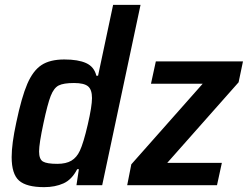

<svg xmlns="http://www.w3.org/2000/svg" viewBox="-20 -763 1021 791"><path d="M28 -116Q28 -170 47 -258Q69 -363 92.5 -417.5Q116 -472 151 -495Q186 -518 245 -518Q302 -518 335 -503Q368 -488 377 -451H384L446 -743H559L401 0H295L305 -66H298Q276 -23 241.5 -7.5Q207 8 162 8Q89 8 58.5 -19Q28 -46 28 -116ZM309 -142Q324 -174 341.5 -249.5Q359 -325 359 -359Q359 -394 342.5 -407.5Q326 -421 285 -421Q242 -421 222 -411Q202 -401 189 -368Q176 -335 159 -255Q141 -171 141 -139Q141 -107 157 -97.5Q173 -88 216 -88Q252 -88 274 -101Q296 -114 309 -142ZM504 0 521 -86 815 -418H602L622 -510H981L963 -424L669 -92H894L874 0Z"/></svg>

Font: Saira Semi Condensed Medium
Style: Italic
Weight: 500
Width: 4
Italic angle: -12°
Designer: Hector Gatti with collaboration of the Omnibus-Type team
Foundry: Omnibus-Type
Version: Version 1.001; ttfautohint (v1.8)